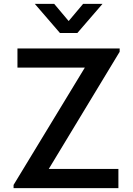

<svg xmlns="http://www.w3.org/2000/svg" viewBox="-20 -970 687 990"><path d="M159.5 -950H259.5L334 -861.5L408.5 -950H508.5L379 -800H289ZM50 0V-16.5L417.5 -621.5H70V-720H597V-703L231.5 -99H590.5V0Z"/></svg>

Font: Cns Manrope SemBd
Style: Regular
Weight: 600
Designer: Mikhail Sharanda
Foundry: Mikhail Sharanda
Version: Version 4.504